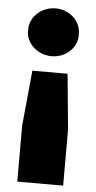

<svg xmlns="http://www.w3.org/2000/svg" viewBox="-53 -565 392 788"><g transform="rotate(5 143.5 -171.0)"><path d="M144 -335C202 -335 248 -378 248 -429V-436C248 -489 202 -532 144 -532C87 -532 39 -489 39 -436V-429C39 -378 87 -335 144 -335ZM49 190H238V-41L216 -269H71L49 -41Z"/></g></svg>

Font: Fixel Display ExtraBold
Style: Regular
Weight: 800
Designer: AlfaBravo + MacPaw
Foundry: Kyrylo Tkachov, Marchela Mozhyna, Serhii Makarenko, Maria Weinstein, Zakhar Kryvoshyya
Version: Version 1.211